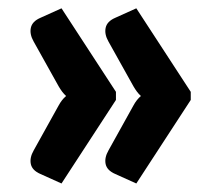

<svg xmlns="http://www.w3.org/2000/svg" viewBox="-20 -503 520 462"><path d="M51 -61.5ZM128 -61.5 77 -84.5Q57.5 -93 54.2 -108.2Q51 -123.5 61 -141L121 -249Q128.5 -263 139 -272Q134 -276.5 129.5 -282.5Q125 -288.5 121 -295.5L61 -403Q51 -420.5 54.2 -436Q57.5 -451.5 77 -460L128 -483L259 -282V-262.5ZM308 -61.5 257 -84.5Q237.5 -93 234.2 -108.2Q231 -123.5 241 -141L301 -249Q308.5 -263 319 -272Q314 -276.5 309.5 -282.5Q305 -288.5 301 -295.5L241 -403Q231 -420.5 234.2 -436Q237.5 -451.5 257 -460L308 -483L439 -282V-262.5Z"/></svg>

Font: Lato Black
Style: Regular
Weight: 900
Designer: Lukasz Dziedzic
Foundry: tyPoland Lukasz Dziedzic
Version: Version 2.007; 2014-02-27